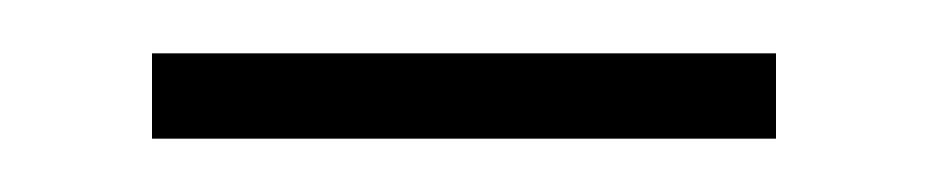

<svg xmlns="http://www.w3.org/2000/svg" viewBox="-20 -341 348 72"><path d="M271 -321V-289H37V-321Z"/></svg>

Font: Pathway Extreme Condensed ExtraLight
Style: Regular
Weight: 250
Width: 3
Version: Version 1.001;gftools[0.9.26]